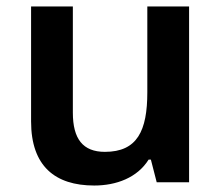

<svg xmlns="http://www.w3.org/2000/svg" viewBox="-20 -563 684 593"><path d="M564 -543H435V-278C435 -159 404 -94 304 -94C236 -94 205 -134 205 -215V-543H76V-188C76 -50 150 10 271 10C339 10 404 -14 439 -70H446L464 0H564Z"/></svg>

Font: Noto Sans Thaana SemiBold
Style: Regular
Weight: 600
Designer: David Williams
Foundry: Google Inc.
Version: Version 3.001